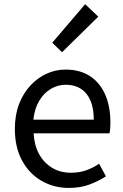

<svg xmlns="http://www.w3.org/2000/svg" viewBox="-20 -892 594 925"><path d="M311.7 13.4Q239.5 13.4 180.4 -20.6Q121.3 -54.6 86.4 -118.2Q51.6 -181.9 51.6 -271Q51.6 -337.5 71.6 -390.1Q91.7 -442.7 126.5 -480.1Q161.4 -517.6 205 -537.2Q248.6 -556.8 295.4 -556.8Q364.6 -556.8 412.8 -525.7Q461 -494.5 486.4 -437.1Q511.9 -379.7 511.9 -301.7Q511.9 -287.4 510.9 -274.1Q510 -260.7 507.6 -249.7H141.9Q145 -192.4 168.3 -149.8Q191.7 -107.2 231.1 -83.5Q270.4 -59.8 322.3 -59.8Q361.8 -59.8 394.5 -71.2Q427.1 -82.7 457.5 -103.1L490.3 -42.5Q454.8 -19.4 411 -3Q367.2 13.4 311.7 13.4ZM140.7 -315.5H431.7Q431.7 -397.1 396.2 -440.3Q360.8 -483.6 296.5 -483.6Q258.5 -483.6 225.1 -463.9Q191.7 -444.3 169.2 -406.9Q146.7 -369.6 140.7 -315.5ZM278.9 -640.4 231.7 -686.1 390.2 -871.9 453.5 -811.8Z"/></svg>

Font: Noto Sans HK Thin
Style: Regular
Weight: 100
Designer: Ryoko NISHIZUKA 西塚涼子 (kana, bopomofo & ideographs); Paul D. Hunt (Latin, Greek & Cyrillic); Sandoll Communications 산돌커뮤니
Foundry: Adobe
Version: Version 2.004-H2;hotconv 1.0.118;makeotfexe 2.5.65603